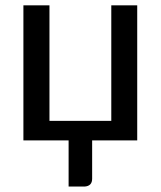

<svg xmlns="http://www.w3.org/2000/svg" viewBox="-20 -528 604 722"><path d="M298.5 173.5H238V0H68V-508H166V-73.5H398.5V-508H496V0H326.5V144Q326.5 171.5 298.5 173.5Z"/></svg>

Font: Verano Sans Medium
Style: Regular
Weight: 500
Designer: Lukasz Dziedzic with Adam Twardoch and Botio Nikoltchev
Foundry: tyPoland Lukasz Dziedzic
Version: Version 3.001;December 28, 2019;FontCreator 12.0.0.2547 64-b